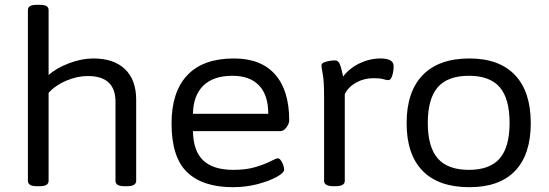

<svg xmlns="http://www.w3.org/2000/svg" viewBox="-20 -772 2283 798"><path d="M135 2Q113 2 104.5 -4Q96 -10 96 -20V-730Q96 -741 104.5 -746.5Q113 -752 135 -752H143Q165 -752 173.5 -746.5Q182 -741 182 -730V-460Q214 -489 266.5 -509Q319 -529 368 -529Q453 -529 499.5 -484.5Q546 -440 546 -357V-20Q546 -10 537 -4Q528 2 507 2H499Q477 2 468.5 -4Q460 -10 460 -20V-349Q460 -456 345 -456Q301 -456 256 -437Q211 -418 182 -386V-20Q182 -10 173.5 -4Q165 2 143 2Z M948 6Q823 6 758 -56Q693 -118 693 -259Q693 -390 758.5 -459.5Q824 -529 952 -529Q1065 -529 1123.5 -462.5Q1182 -396 1182 -272Q1182 -258 1170.5 -242.5Q1159 -227 1145 -227H782Q783 -145 824.5 -105.5Q866 -66 950 -66Q1004 -66 1043 -78Q1082 -90 1105 -102Q1128 -114 1135 -114Q1144 -114 1152.5 -96.5Q1161 -79 1161 -67Q1161 -54 1130.5 -37Q1100 -20 1051.5 -7Q1003 6 948 6ZM782 -299H1095Q1095 -377 1056.5 -417Q1018 -457 946 -457Q866 -457 824.5 -415.5Q783 -374 782 -299Z M1367 2Q1327 2 1327 -20V-372Q1327 -434 1321.5 -463.5Q1316 -493 1316 -500Q1316 -508 1326.5 -512.5Q1337 -517 1350.5 -519Q1364 -521 1372 -521Q1386 -521 1392.5 -505Q1399 -489 1406 -454Q1433 -489 1475 -509Q1517 -529 1562 -529Q1616 -529 1616 -497Q1616 -475 1610 -457Q1604 -439 1595 -439Q1585 -439 1573 -443Q1561 -447 1532 -447Q1493 -447 1460.5 -429Q1428 -411 1413 -381V-20Q1413 2 1373 2Z M1931 6Q1803 6 1736.5 -62Q1670 -130 1670 -260Q1670 -391 1737 -460Q1804 -529 1931 -529Q2055 -529 2120.5 -460Q2186 -391 2186 -260Q2186 -130 2121 -62Q2056 6 1931 6ZM1929 -66Q2016 -66 2057 -113.5Q2098 -161 2098 -261Q2098 -362 2057 -409.5Q2016 -457 1929 -457Q1841 -457 1799.5 -409.5Q1758 -362 1758 -261Q1758 -161 1799.5 -113.5Q1841 -66 1929 -66Z"/></svg>

Font: Asap Semi Expanded
Style: Regular
Weight: 400
Width: 6
Designer: Pablo Cosgaya
Foundry: Omnibus-Type
Version: Version 3.001; ttfautohint (v1.8.4.7-5d5b)